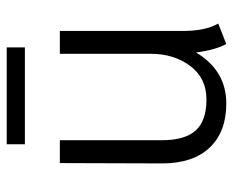

<svg xmlns="http://www.w3.org/2000/svg" viewBox="-81 -602 693 571"><g transform="rotate(-90 265.5 -316.5)"><path d="M65 -181 66 -485H134V-182Q134 -113 163 -81Q192 -49 255 -49Q319 -49 355 -97.5Q391 -146 391 -214V-485H459V-118Q459 -52 481 -14L420 10Q402 -24 395 -80Q341 10 243 10Q159 10 112 -39.5Q65 -89 65 -181ZM122 -643H410V-589H122Z"/></g></svg>

Font: Niramit Light
Style: Regular
Weight: 300
Designer: Katatrad Aksorn Co.,Ltd.
Foundry: Cadson Demak Co.,Ltd.
Version: Version 1.000; ttfautohint (v1.6)